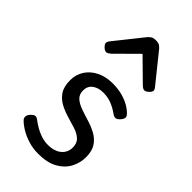

<svg xmlns="http://www.w3.org/2000/svg" viewBox="-260 -913 1007 1007"><g transform="rotate(45 243.0 -410.0)"><path d="M244 19Q204 19 169 8Q134 -3 107 -19.5Q80 -36 64 -53Q57 -61 57.5 -72.5Q58 -84 71 -98Q82 -109 91 -111Q100 -113 111 -105Q148 -77 181.5 -63.5Q215 -50 246 -50Q276 -50 299 -59.5Q322 -69 335.5 -88Q349 -107 349 -133Q349 -165 330 -182.5Q311 -200 281.5 -209.5Q252 -219 219 -228.5Q186 -238 156.5 -253.5Q127 -269 108 -297Q89 -325 89 -373Q89 -415 110.5 -448Q132 -481 170.5 -500Q209 -519 259 -519Q299 -519 330.5 -510.5Q362 -502 385.5 -488.5Q409 -475 424 -459Q435 -448 433.5 -437.5Q432 -427 421 -415Q410 -402 399.5 -400.5Q389 -399 376 -408Q348 -428 320 -439Q292 -450 258 -450Q222 -450 198.5 -432.5Q175 -415 175 -383Q175 -353 193.5 -336.5Q212 -320 241.5 -309.5Q271 -299 304.5 -289Q338 -279 367.5 -263Q397 -247 415.5 -219.5Q434 -192 434 -146Q434 -103 413.5 -65Q393 -27 351 -4Q309 19 244 19ZM118 -610Q108 -610 95.5 -622Q83 -634 83 -644Q83 -647 84 -650Q85 -653 89 -660L216 -819Q222 -826 231.5 -832.5Q241 -839 260 -839Q279 -839 288 -832.5Q297 -826 303 -819L431 -660Q436 -653 437 -650Q438 -647 438 -644Q438 -634 425 -622Q412 -610 403 -610Q396 -610 390 -613.5Q384 -617 378 -623L260 -739L143 -623Q136 -617 130 -613.5Q124 -610 118 -610Z"/></g></svg>

Font: Playwrite PT
Style: Regular
Weight: 400
Designer: Veronika Burian, José Scaglione
Foundry: TypeTogether
Version: Version 1.002